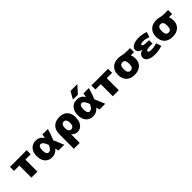

<svg xmlns="http://www.w3.org/2000/svg" viewBox="375 -2472 4393 4393"><g transform="rotate(-45 2571.5 -275.0)"><path d="M400 -390V0H206V-390H33V-520H573V-390Z M874 10Q766 10 702.5 -61.5Q639 -133 639 -260Q639 -387 702.5 -458.5Q766 -530 874 -530Q934 -530 977.5 -508.5Q1021 -487 1066 -424Q1069 -439 1083 -520H1259Q1215 -363 1164 -248Q1203 -165 1269 0H1083Q1079 -17 1072.5 -45Q1066 -73 1064 -83Q983 10 874 10ZM1017 -246Q987 -330 958.5 -362Q930 -394 894 -394Q862 -394 843.5 -361Q825 -328 825 -260Q825 -192 843.5 -159Q862 -126 894 -126Q969 -126 1017 -246Z M1360 -240Q1360 -381 1432.5 -455.5Q1505 -530 1640 -530Q1764 -530 1832 -459Q1900 -388 1900 -260Q1900 -134 1842.5 -62Q1785 10 1695 10Q1607 10 1552 -60H1550V220H1360ZM1720 -260Q1720 -322 1697.5 -353.5Q1675 -385 1635 -385Q1596 -385 1573 -353.5Q1550 -322 1550 -265V-255Q1550 -197 1573 -166Q1596 -135 1635 -135Q1672 -135 1696 -167.5Q1720 -200 1720 -260Z M2201 10Q2093 10 2029.5 -61.5Q1966 -133 1966 -260Q1966 -387 2029.5 -458.5Q2093 -530 2201 -530Q2261 -530 2304.5 -508.5Q2348 -487 2393 -424Q2396 -439 2410 -520H2586Q2542 -363 2491 -248Q2530 -165 2596 0H2410Q2406 -17 2399.5 -45Q2393 -73 2391 -83Q2310 10 2201 10ZM2301 -590H2141L2241 -770H2461ZM2344 -246Q2314 -330 2285.5 -362Q2257 -394 2221 -394Q2189 -394 2170.5 -361Q2152 -328 2152 -260Q2152 -192 2170.5 -159Q2189 -126 2221 -126Q2296 -126 2344 -246Z M3034 -390V0H2840V-390H2667V-520H3207V-390Z M3793 -370V-368Q3818 -314 3818 -240Q3818 -125 3743 -57.5Q3668 10 3543 10Q3412 10 3340 -62Q3268 -134 3268 -260Q3268 -386 3340 -458Q3412 -530 3543 -530Q3593 -530 3653.5 -515Q3714 -500 3768 -500H3898V-370ZM3476 -157Q3498 -126 3543 -126Q3588 -126 3610 -157Q3632 -188 3632 -260Q3632 -332 3610 -363Q3588 -394 3543 -394Q3498 -394 3476 -363Q3454 -332 3454 -260Q3454 -188 3476 -157Z M4074 -271Q3949 -304 3949 -395Q3949 -450 4018 -490Q4087 -530 4204 -530Q4315 -530 4429 -490L4389 -365Q4290 -400 4224 -400Q4134 -400 4134 -365Q4134 -342 4169.5 -331Q4205 -320 4299 -320H4334V-210H4299Q4232 -210 4193.5 -204.5Q4155 -199 4142 -189.5Q4129 -180 4129 -165Q4129 -125 4214 -125Q4301 -125 4399 -155L4439 -30Q4316 10 4204 10Q4079 10 4011.5 -31.5Q3944 -73 3944 -140Q3944 -189 3980.5 -226.5Q4017 -264 4074 -269Z M5025 -370V-368Q5050 -314 5050 -240Q5050 -125 4975 -57.5Q4900 10 4775 10Q4644 10 4572 -62Q4500 -134 4500 -260Q4500 -386 4572 -458Q4644 -530 4775 -530Q4825 -530 4885.5 -515Q4946 -500 5000 -500H5130V-370ZM4708 -157Q4730 -126 4775 -126Q4820 -126 4842 -157Q4864 -188 4864 -260Q4864 -332 4842 -363Q4820 -394 4775 -394Q4730 -394 4708 -363Q4686 -332 4686 -260Q4686 -188 4708 -157Z"/></g></svg>

Font: M PLUS 1p Black
Style: Regular
Weight: 900
Version: Version 1.061